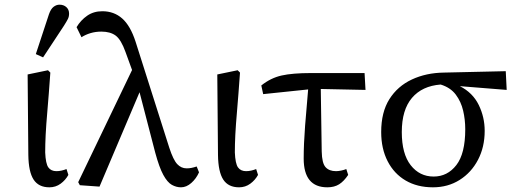

<svg xmlns="http://www.w3.org/2000/svg" viewBox="-20 -787 2204 820"><path d="M191 13Q145 13 123.5 -20Q102 -53 101 -125L98 -469L185 -487L195 -477Q188 -378 182.5 -315Q177 -252 175 -211Q173 -170 173 -136Q175 -88 186.5 -72Q198 -56 221 -56Q232 -56 243 -58.5Q254 -61 264 -65L272 -40Q260 -18 239 -2.5Q218 13 191 13ZM133 -556 189 -726Q197 -749 209 -758Q221 -767 234 -767Q252 -767 263.5 -756.5Q275 -746 275 -729Q275 -716 270 -706Q265 -696 253 -677L164 -542Z M753 13Q733 13 714 2.5Q695 -8 677.5 -40Q660 -72 643 -135L576 -393L405 10L321 4L314 -9L544 -488L516 -565Q497 -618 474 -635Q451 -652 413 -652Q388 -652 366.5 -645.5Q345 -639 328 -628L307 -671Q325 -701 352.5 -720Q380 -739 417 -739Q467 -739 502 -708Q537 -677 559 -609L703 -156Q720 -104 737 -86Q754 -68 777 -68Q788 -68 798 -70Q808 -72 820 -76L830 -51Q818 -24 797 -5.5Q776 13 753 13Z M1001 13Q955 13 933.5 -20Q912 -53 911 -125L908 -469L995 -487L1005 -477Q998 -378 992.5 -315Q987 -252 985 -211Q983 -170 983 -136Q985 -88 996.5 -72Q1008 -56 1031 -56Q1042 -56 1053 -58.5Q1064 -61 1074 -65L1082 -40Q1070 -18 1049 -2.5Q1028 13 1001 13Z M1104 -385 1096 -422Q1136 -454 1182.5 -464.5Q1229 -475 1308 -475H1537L1541 -403L1350 -407L1354 -140Q1355 -90 1370.5 -73Q1386 -56 1415 -56Q1425 -56 1437 -58.5Q1449 -61 1459 -65L1467 -40Q1449 -13 1428.5 0Q1408 13 1378 13Q1277 13 1277 -110Q1277 -172 1283 -250Q1289 -328 1296 -405Z M1829 13Q1762 13 1712.5 -16Q1663 -45 1635.5 -98.5Q1608 -152 1608 -223Q1608 -308 1643 -363.5Q1678 -419 1739 -447.5Q1800 -476 1876 -477L2140 -483L2144 -403L1944 -419Q1999 -391 2024.5 -339Q2050 -287 2050 -228Q2050 -159 2021.5 -104.5Q1993 -50 1943 -18.5Q1893 13 1829 13ZM1696 -223Q1696 -130 1734 -81.5Q1772 -33 1832 -33Q1891 -33 1929 -82Q1967 -131 1967 -235Q1967 -276 1958 -314.5Q1949 -353 1926.5 -383Q1904 -413 1862 -426Q1783 -420 1739.5 -369Q1696 -318 1696 -223Z"/></svg>

Font: Source Serif Pro
Style: Regular
Weight: 400
Designer: Frank Grießhammer
Foundry: Adobe Systems Incorporated
Version: Version 3.001;hotconv 1.0.111;makeotfexe 2.5.65597